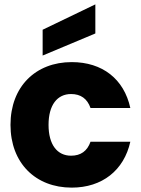

<svg xmlns="http://www.w3.org/2000/svg" viewBox="-20 -850 645 878"><path d="M28 -279C28 -104 143 8 308 8C447 8 547 -71 576 -202H394C379 -159 349 -138 305 -138C242 -138 202 -188 202 -279C202 -370 242 -420 305 -420C349 -420 379 -399 394 -356H576C547 -489 448 -566 308 -566C143 -566 28 -454 28 -279ZM175 -596 416 -697V-830L175 -714Z"/></svg>

Font: Poppins
Style: Bold
Weight: 700
Designer: Ninad Kale (Devanagari), Jonny Pinhorn (Latin)
Foundry: Indian Type Foundry
Version: 4.004